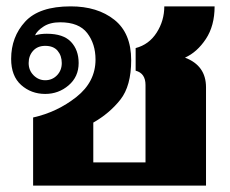

<svg xmlns="http://www.w3.org/2000/svg" viewBox="-20 -583 722 603"><path d="M84 -214Q160 -231 220 -278.5Q280 -326 280 -396Q280 -445 254 -479Q228 -513 169 -513Q137 -513 116.5 -499.5Q96 -486 90 -472Q106 -477 127 -477Q179 -477 203 -451.5Q227 -426 227 -385Q227 -342 195.5 -315Q164 -288 122 -288Q78 -288 46.5 -316Q15 -344 15 -398Q15 -467 59 -515Q103 -563 202 -563Q286 -563 339 -521Q392 -479 392 -394Q392 -313 358 -270Q324 -227 273 -198V-73H437V-316Q437 -353 406 -361V-432Q448 -443 472 -480.5Q496 -518 496 -563H654Q654 -502 626.5 -460.5Q599 -419 561 -402Q627 -377 627 -309V0H84ZM174 -385Q174 -408 161 -423.5Q148 -439 122 -439Q98 -439 84 -423.5Q70 -408 70 -385Q70 -362 85.5 -346.5Q101 -331 122 -331Q144 -331 159 -346.5Q174 -362 174 -385Z"/></svg>

Font: Taviraj ExtraBold
Style: Regular
Weight: 800
Designer: Katatrad Team
Foundry: CadsonDemak
Version: Version 1.001